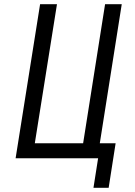

<svg xmlns="http://www.w3.org/2000/svg" viewBox="-20 -750 640 910"><path d="M423 140 445 0H54L170 -730H250L145 -71H374L478 -730H557L453 -71H528L495 140Z"/></svg>

Font: JetBrains Mono NL Light
Style: Italic
Weight: 300
Italic angle: -9°
Designer: Philipp Nurullin, Konstantin Bulenkov
Foundry: JetBrains
Version: Version 2.304; ttfautohint (v1.8.4.7-5d5b)